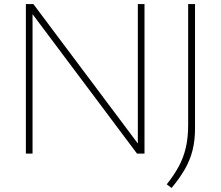

<svg xmlns="http://www.w3.org/2000/svg" viewBox="-20 -760 1093 950"><path d="M108 0V-740H145L677 -30H662V-740H695V0H658L126 -710H141V0ZM829 170 805 152Q841 107 864.5 63.5Q888 20 899.5 -29.8Q911 -79.5 911 -143V-740H945V-125Q945 -65.5 932.8 -16.8Q920.5 32 894.8 77Q869 122 829 170Z"/></svg>

Font: Encode Sans SC Expanded Thin
Style: Regular
Weight: 250
Width: 7
Designer: Multiple Designers
Foundry: Impallari Type
Version: Version 3.002